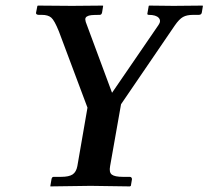

<svg xmlns="http://www.w3.org/2000/svg" viewBox="-20 -666 746 687"><path d="M256.8 -71.8 293 -280.8 190.9 -553.2Q174.8 -593.3 163.3 -603Q151.9 -612.8 129.9 -612.8H119.1Q114.3 -612.8 111.3 -614.7Q108.4 -616.7 108.9 -620.1L113.8 -645L116.2 -646Q224.6 -645 237.8 -645L347.2 -646L349.1 -645L345.2 -621.1Q343.3 -612.8 336.9 -612.8Q316.9 -612.8 306.9 -611.8Q296.9 -610.8 290.8 -606.9Q284.7 -603 285.2 -595.9Q285.6 -588.9 291 -576.2L380.9 -334L546.9 -576.2Q557.6 -591.3 547.9 -602.1Q538.1 -612.8 512.2 -612.8Q505.4 -612.8 507.8 -620.1L512.2 -645L514.2 -646Q589.8 -645 601.1 -645L704.1 -646L706.1 -645L702.1 -621.1Q700.7 -612.8 690.9 -612.8H670.9Q648.4 -612.8 634.8 -605.2Q621.1 -597.7 605 -574.2L413.1 -293L374 -71.8Q369.6 -49.3 380.1 -41.3Q390.6 -33.2 419.9 -33.2H444.8Q448.2 -33.2 450.4 -30.5Q452.6 -27.8 452.1 -23.9L448.2 -1L444.8 1Q341.3 -1 304.2 -1L160.2 1V-1L164.1 -23.9Q165.5 -33.2 171.9 -33.2H198.2Q227.1 -33.2 240 -42Q252.9 -50.8 256.8 -71.8Z"/></svg>

Font: Linux Libertine G
Style: Semibold Italic
Weight: 600
Italic angle: -11.5°
Designer: Philipp H. Poll
Foundry: Philipp H. Poll
Version: Version 5.1.1